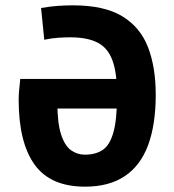

<svg xmlns="http://www.w3.org/2000/svg" viewBox="-20 -685 654 720"><path d="M564 -330Q564 -218 535.5 -141Q507 -64 448 -24.5Q389 15 299 15Q169 15 109.5 -68Q50 -151 50 -311Q50 -325 51.5 -344.5Q53 -364 56 -389H469V-278H122L195 -303Q195 -224 209 -181Q223 -138 246.5 -121.5Q270 -105 298 -105Q339 -105 365.5 -123Q392 -141 405.5 -189.5Q419 -238 419 -328Q419 -412 401.5 -459Q384 -506 345.5 -525.5Q307 -545 244 -545Q223 -545 199 -543.5Q175 -542 146 -536L134 -655Q169 -661 197 -663Q225 -665 253 -665Q371 -665 438.5 -624Q506 -583 535 -508Q564 -433 564 -330Z"/></svg>

Font: Intel One Mono Light
Style: Regular
Weight: 300
Monospace: yes
Designer: Fred Shallcrass
Foundry: Frere-Jones Type LLC
Version: Version 1.004